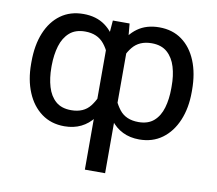

<svg xmlns="http://www.w3.org/2000/svg" viewBox="-82 -649 1069 948"><g transform="rotate(10 452.5 -175.0)"><path d="M401.9 203.1V-443.8L410.2 -545.9H494.1L503.4 -444.3V203.1ZM49.8 -265.6V-275.4Q49.8 -359.4 75.4 -421.6Q101.1 -483.9 148.7 -518.3Q196.3 -552.7 262.7 -552.7Q326.7 -552.7 370.8 -521Q415 -489.3 440.4 -429.7Q465.8 -370.1 472.7 -286.1V-256.3Q467.3 -192.9 451.7 -143.6Q436 -94.2 409.9 -60.1Q383.8 -25.9 347.4 -8.1Q311 9.8 264.2 9.8Q197.8 9.8 149.7 -25.6Q101.6 -61 75.7 -123.3Q49.8 -185.5 49.8 -265.6ZM151.4 -275.4V-265.6Q151.4 -211.9 164.3 -168.5Q177.2 -125 206.1 -99.6Q234.9 -74.2 283.7 -74.2Q346.7 -74.2 378.9 -115.7Q411.1 -157.2 424.8 -217.8V-324.7Q415 -385.3 381.3 -427Q347.7 -468.8 285.6 -468.8Q236.8 -468.8 207.5 -442.9Q178.2 -417 165 -373.3Q151.9 -329.6 151.4 -275.4ZM855 -275.4V-265.6Q855 -185.5 828.9 -123.3Q802.7 -61 754.6 -25.6Q706.5 9.8 639.6 9.8Q593.3 9.8 556.9 -8.1Q520.5 -25.9 494.6 -60.1Q468.8 -94.2 452.9 -143.6Q437 -192.9 431.2 -256.3V-286.1Q439 -370.1 464.4 -429.7Q489.7 -489.3 534.2 -521Q578.6 -552.7 642.6 -552.7Q709 -552.7 756.3 -518.3Q803.7 -483.9 829.3 -421.6Q855 -359.4 855 -275.4ZM752.4 -265.6V-275.4Q752.9 -329.6 739.7 -373.3Q726.6 -417 697.3 -442.9Q668 -468.8 619.1 -468.8Q557.1 -468.8 523.4 -427.2Q489.7 -385.7 479 -324.7V-217.8Q493.2 -157.2 525.4 -115.7Q557.6 -74.2 621.1 -74.2Q669.4 -74.2 698.2 -99.6Q727.1 -125 739.7 -168.5Q752.4 -211.9 752.4 -265.6Z"/></g></svg>

Font: Atlassian Sans
Style: Regular
Weight: 400
Designer: Rasmus Andersson
Foundry: Modifications by Atlassian Pty Ltd, manufactured by rsms
Version: Version 4.001;git-9221beed3